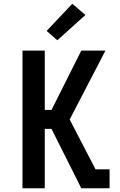

<svg xmlns="http://www.w3.org/2000/svg" viewBox="-20 -1005 640 1025"><path d="M414 0 255 -317H219V0H100V-735H219V-418H255L414 -735H543L352 -367L490 -101H565V0ZM286 -790 229 -840 366 -985 436 -925Z"/></svg>

Font: R Plex Mono
Style: Bold
Weight: 700
Monospace: yes
Designer: Belleve Invis
Foundry: Belleve Invis
Version: Version 31.8.0